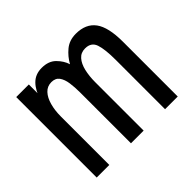

<svg xmlns="http://www.w3.org/2000/svg" viewBox="-123 -692 862 862"><g transform="rotate(-45 308.0 -261.5)"><path d="M51 0V-511H131V-416.5L119 -424.5Q133 -471.5 158.5 -497.2Q184 -523 224.5 -523Q268 -523 292.5 -498.2Q317 -473.5 326 -444.5Q343.5 -476.5 371.8 -499.8Q400 -523 441 -523Q504.5 -523 535 -481.5Q565.5 -440 565.5 -348V0H485V-313Q485 -380.5 473.8 -413.8Q462.5 -447 424 -447Q397 -447 380.5 -428.2Q364 -409.5 356.5 -377.8Q349 -346 349 -307.5V0H268.5V-323.5Q268.5 -356 264.5 -384.2Q260.5 -412.5 248 -429.8Q235.5 -447 210 -447Q183.5 -447 166 -428.2Q148.5 -409.5 139.8 -377.8Q131 -346 131 -307.5V0Z"/></g></svg>

Font: Overpass Mono
Style: Regular
Weight: 400
Designer: Delve Withrington, Dave Bailey
Foundry: Delve Fonts LLC
Version: Version 4.000